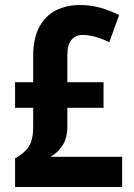

<svg xmlns="http://www.w3.org/2000/svg" viewBox="-20 -744 534 764"><path d="M298 -724Q341 -724 380 -713Q419 -702 454 -684L415 -576Q356 -605 308 -605Q282 -605 265 -586Q248 -567 248 -525V-417H392V-315H248V-241Q248 -196 230 -167Q212 -138 181 -120H466V0H40V-114Q77 -134 94.5 -160.5Q112 -187 112 -240V-315H40V-417H112V-520Q112 -592 136.5 -637Q161 -682 203 -703Q245 -724 298 -724Z"/></svg>

Font: Noto Sans Kannada Condensed
Style: Bold
Weight: 700
Width: 3
Designer: Jelle Bosma - Monotype Design Team
Foundry: Monotype Imaging Inc.
Version: Version 2.005; ttfautohint (v1.8.4.7-5d5b)